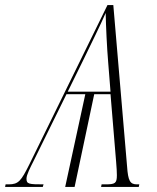

<svg xmlns="http://www.w3.org/2000/svg" viewBox="-81 -734 615 754"><path d="M-61 0H87L90 -10C33 -10 23 -11 23 -32C23 -48 38 -76 51 -102L180 -364H254L175 0H212L289 -364H353L375 -99C377 -73 378 -61 378 -46C378 -14 371 -10 333 -10H318L316 0H464L466 -10H457C430 -10 422 -23 418 -81L364 -714H341L34 -88C2 -24 -8 -10 -47 -10H-59ZM185 -374 245 -496C275 -558 315 -639 334 -683C335 -631 339 -546 344 -487L353 -374Z"/></svg>

Font: Noto Serif Display ExtraCondensed ExtraLight
Style: Italic
Weight: 200
Width: 2
Italic angle: -12°
Designer: Monotype Design Team
Foundry: Monotype Imaging Inc.
Version: Version 2.009